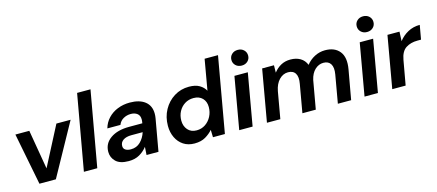

<svg xmlns="http://www.w3.org/2000/svg" viewBox="-52 -1241 4035 1773"><g transform="rotate(-15 1965.5 -354.0)"><path d="M159 0 62 -496H195L259 -120L454 -496H590L316 0Z M584 0 712 -720H840L712 0Z M1011 12Q927 12 888 -26.5Q849 -65 849 -119Q849 -199 916 -246Q983 -293 1095 -293H1221L1223 -305Q1224 -311 1224.5 -317.5Q1225 -324 1225 -329Q1225 -367 1201 -385.5Q1177 -404 1140 -404Q1101 -404 1068.5 -385.5Q1036 -367 1022 -331H897Q912 -385 949.5 -425Q987 -465 1041 -486.5Q1095 -508 1158 -508Q1250 -508 1302.5 -467Q1355 -426 1355 -349Q1355 -339 1354 -327.5Q1353 -316 1351 -305L1297 0H1183L1188 -77Q1159 -39 1115.5 -13.5Q1072 12 1011 12ZM1058 -88Q1113 -88 1149.5 -124Q1186 -160 1203 -213H1095Q1045 -213 1016 -193Q987 -173 987 -138Q987 -113 1006.5 -100.5Q1026 -88 1058 -88Z M1641 12Q1579 12 1535 -17Q1491 -46 1467 -96Q1443 -146 1443 -208Q1443 -293 1480.5 -361Q1518 -429 1581.5 -468.5Q1645 -508 1723 -508Q1785 -508 1823 -485.5Q1861 -463 1880 -428L1931 -720H2059L1932 0H1818L1816 -71Q1788 -38 1745.5 -13Q1703 12 1641 12ZM1690 -100Q1737 -100 1773.5 -124.5Q1810 -149 1831.5 -190Q1853 -231 1853 -280Q1853 -332 1822 -364Q1791 -396 1737 -396Q1690 -396 1653.5 -373Q1617 -350 1596 -311Q1575 -272 1575 -223Q1575 -171 1605.5 -135.5Q1636 -100 1690 -100Z M2247 -570Q2212 -570 2189.5 -591.5Q2167 -613 2167 -645Q2167 -677 2189.5 -698.5Q2212 -720 2247 -720Q2282 -720 2304.5 -698.5Q2327 -677 2327 -645Q2327 -613 2304.5 -591.5Q2282 -570 2247 -570ZM2069 0 2156 -496H2284L2197 0Z M2334 0 2421 -496H2534L2533 -426Q2562 -464 2602 -486Q2642 -508 2693 -508Q2748 -508 2787 -485Q2826 -462 2844 -417Q2877 -459 2924 -483.5Q2971 -508 3024 -508Q3117 -508 3163 -450Q3209 -392 3189 -280L3139 0H3012L3059 -268Q3070 -332 3049 -366Q3028 -400 2980 -400Q2935 -400 2899 -366.5Q2863 -333 2849 -271L2801 0H2673L2720 -268Q2732 -332 2711.5 -366Q2691 -400 2642 -400Q2594 -400 2557 -362Q2520 -324 2507 -256L2462 0Z M3445 -570Q3410 -570 3387.5 -591.5Q3365 -613 3365 -645Q3365 -677 3387.5 -698.5Q3410 -720 3445 -720Q3480 -720 3502.5 -698.5Q3525 -677 3525 -645Q3525 -613 3502.5 -591.5Q3480 -570 3445 -570ZM3267 0 3354 -496H3482L3395 0Z M3532 0 3619 -496H3734L3730 -406Q3765 -452 3816.5 -480Q3868 -508 3931 -508L3907 -373H3872Q3808 -373 3762 -343.5Q3716 -314 3702 -235L3660 0Z"/></g></svg>

Font: DeepMind Sans
Style: Bold Italic
Weight: 700
Italic angle: -10°
Designer: Jonny Pinhorn / Modifications: Colophon Foundry
Foundry: Colophon Foundry
Version: Version 1.002; ttfautohint (v1.8.2)